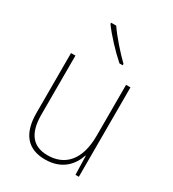

<svg xmlns="http://www.w3.org/2000/svg" viewBox="-187 -869 886 982"><g transform="rotate(30 256.5 -377.5)"><path d="M207 -765H177V-758C211 -711 270 -648 318 -606H337V-614C294 -656 239 -718 207 -765ZM428 -528H402V-227C402 -82 334 -15 234 -15C150 -15 103 -65 103 -179V-528H77V-174C77 -53 130 10 233 10C335 10 383 -51 403 -111H405L408 0H428Z"/></g></svg>

Font: Noto Sans Georgian SemiCondensed Thin
Style: Regular
Weight: 100
Width: 4
Designer: Monotype Design Team, Akaki Razmadze
Foundry: Google LLC
Version: Version 2.005